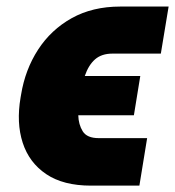

<svg xmlns="http://www.w3.org/2000/svg" viewBox="-20 -563 544 597"><path d="M286.9 -133.5H437.5L413.4 14.2H262.8Q176.8 14.2 123.8 -21.5Q70.7 -57.2 50.6 -119.1Q30.5 -181.1 44 -259.9L45.5 -268.5Q58.2 -346.6 98.4 -408.6Q138.5 -470.5 203.1 -506.6Q267.8 -542.6 353.7 -542.6H504.3L480.1 -396.3H329.5Q296.2 -396.3 275.7 -378.6Q255.3 -360.8 243.6 -326.7H416.2L396.3 -204.5H223.4Q224.1 -176.1 237.2 -154.8Q250.4 -133.5 286.9 -133.5Z"/></svg>

Font: Inter UI Black
Style: Italic
Weight: 900
Italic angle: -9.39999°
Designer: Rasmus Andersson
Foundry: rsms
Version: 3.2;8d6f07862